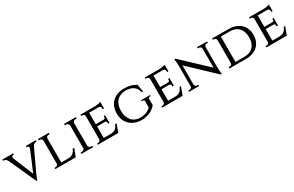

<svg xmlns="http://www.w3.org/2000/svg" viewBox="180 -1965 5091 3327"><g transform="rotate(-30 2725.5 -301.0)"><path d="M677 -600V-574H661Q644 -574 625.5 -561.5Q607 -549 593 -522L391 -91Q381 -69 373 -50Q366 -33 360.5 -15Q355 3 354 14H332L89 -522Q75 -549 57 -561.5Q39 -574 22 -574H6V-600H222V-574H206Q195 -574 186 -566Q177 -558 177 -542Q177 -534 180 -525L179 -526L346 -120L516 -524Q520 -532 520 -542Q520 -557 511 -565.5Q502 -574 491 -574H475V-600Z M1186 -152 1127 2H718V-24H740Q760 -24 773 -37Q786 -50 787 -69V-528Q786 -546 771.5 -559Q757 -572 737 -572H717V-599H935V-572H915Q895 -572 880.5 -559Q866 -546 865 -528V-46H1008Q1040 -47 1063.5 -55.5Q1087 -64 1104.5 -78.5Q1122 -93 1134.5 -112.5Q1147 -132 1157 -156Z M1240 0V-26H1261Q1284 -26 1300.5 -39Q1317 -52 1319 -70V-529Q1317 -547 1300.5 -560Q1284 -573 1261 -573H1240V-600H1477V-573H1456Q1434 -573 1417.5 -560Q1401 -547 1399 -530V-70Q1400 -52 1416.5 -39Q1433 -26 1456 -26H1477V0Z M1975 5H1566V-21H1588Q1608 -21 1621 -34Q1634 -47 1635 -66V-528Q1635 -546 1621.5 -558.5Q1608 -571 1588 -571H1566V-597H1859Q1873 -597 1890 -599Q1907 -601 1923.5 -604Q1940 -607 1953.5 -610.5Q1967 -614 1975 -617V-486H1948V-509Q1948 -526 1936.5 -538Q1925 -550 1907 -551H1714V-321H1872Q1888 -322 1896 -331.5Q1904 -341 1904 -354V-375H1931V-222H1904V-243Q1904 -256 1896.5 -265Q1889 -274 1874 -276H1715V-46H1858Q1891 -47 1914.5 -55.5Q1938 -64 1955 -78Q1972 -92 1984.5 -112Q1997 -132 2007 -155H2035Z M2735 -116Q2717 -93 2689.5 -70Q2662 -47 2626 -28Q2590 -9 2545.5 3Q2501 15 2449 15Q2375 15 2314.5 -7Q2254 -29 2211 -69.5Q2168 -110 2144.5 -168Q2121 -226 2121 -299Q2121 -372 2144.5 -430.5Q2168 -489 2211 -529.5Q2254 -570 2314.5 -591.5Q2375 -613 2449 -613Q2518 -613 2574.5 -598Q2631 -583 2683 -551L2707 -401H2682Q2661 -487 2604 -527.5Q2547 -568 2447 -568Q2393 -568 2348.5 -549.5Q2304 -531 2272.5 -496.5Q2241 -462 2224 -412Q2207 -362 2207 -300Q2207 -238 2224 -188.5Q2241 -139 2272.5 -104Q2304 -69 2348.5 -50.5Q2393 -32 2447 -32Q2505 -32 2556.5 -51Q2608 -70 2653 -112Q2653 -144 2653.5 -175Q2654 -206 2655 -238Q2655 -252 2644.5 -259.5Q2634 -267 2617 -267H2603V-289H2782V-267H2768Q2733 -267 2733 -237Z M3263 5H2854V-21H2876Q2896 -21 2909 -34Q2922 -47 2923 -66V-528Q2923 -546 2909.5 -558.5Q2896 -571 2876 -571H2854V-597H3147Q3161 -597 3178 -599Q3195 -601 3211.5 -604Q3228 -607 3241.5 -610.5Q3255 -614 3263 -617V-486H3236V-509Q3236 -526 3224.5 -538Q3213 -550 3195 -551H3002V-321H3160Q3176 -322 3184 -331.5Q3192 -341 3192 -354V-375H3219V-222H3192V-243Q3192 -256 3184.5 -265Q3177 -274 3162 -276H3003V-46H3146Q3179 -47 3202.5 -55.5Q3226 -64 3243 -78Q3260 -92 3272.5 -112Q3285 -132 3295 -155H3323Z M4102 -598V-572H4078Q4059 -572 4046 -560Q4033 -548 4031 -531V-117Q4031 -94 4032.5 -70.5Q4034 -47 4036 -28Q4038 -6 4041 15H4019L3524 -454V-68Q3526 -50 3539 -37.5Q3552 -25 3570 -25H3595V1H3395V-25H3420Q3438 -25 3451.5 -37.5Q3465 -50 3466 -68V-484Q3466 -508 3464 -531.5Q3462 -555 3460 -573Q3457 -594 3454 -614H3478L3972 -149V-533Q3970 -550 3957 -562Q3944 -574 3926 -574H3901V-600Z M4535 -599Q4607 -598 4666.5 -576.5Q4726 -555 4768 -516.5Q4810 -478 4833 -423Q4856 -368 4856 -299Q4856 -229 4833.5 -173.5Q4811 -118 4769.5 -79Q4728 -40 4668.5 -19.5Q4609 1 4535 1H4202V-25H4223Q4243 -25 4256 -38.5Q4269 -52 4270 -71V-529Q4269 -548 4255.5 -560.5Q4242 -573 4223 -573H4203V-600ZM4350 -45H4535Q4644 -45 4706.5 -112Q4769 -179 4769 -298Q4769 -357 4753 -404.5Q4737 -452 4706.5 -485Q4676 -518 4632.5 -535.5Q4589 -553 4535 -553H4350Z M5348 5H4939V-21H4961Q4981 -21 4994 -34Q5007 -47 5008 -66V-528Q5008 -546 4994.5 -558.5Q4981 -571 4961 -571H4939V-597H5232Q5246 -597 5263 -599Q5280 -601 5296.5 -604Q5313 -607 5326.5 -610.5Q5340 -614 5348 -617V-486H5321V-509Q5321 -526 5309.5 -538Q5298 -550 5280 -551H5087V-321H5245Q5261 -322 5269 -331.5Q5277 -341 5277 -354V-375H5304V-222H5277V-243Q5277 -256 5269.5 -265Q5262 -274 5247 -276H5088V-46H5231Q5264 -47 5287.5 -55.5Q5311 -64 5328 -78Q5345 -92 5357.5 -112Q5370 -132 5380 -155H5408Z"/></g></svg>

Font: Constantine
Style: Regular
Weight: 400
Designer: Dukom Design
Version: Version 1.001;PS 001.001;hotconv 1.0.56;makeotf.lib2.0.21325